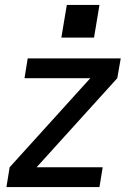

<svg xmlns="http://www.w3.org/2000/svg" viewBox="-20 -756 540 776"><path d="M6 0 19 -80 345 -440H79L92 -520H468L454 -440L128 -80H395L382 0ZM228 -604 250 -736H382L360 -604Z"/></svg>

Font: Iosevka SS04 Medium Oblique
Style: Regular
Weight: 500
Italic angle: -9°
Monospace: yes
Designer: Belleve Invis
Foundry: Belleve Invis
Version: Version 19.0.0; ttfautohint (v1.8.4)